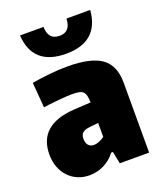

<svg xmlns="http://www.w3.org/2000/svg" viewBox="-143 -868 815 966"><g transform="rotate(-20 264.0 -385.5)"><path d="M170 5Q135 5 106.5 -7.5Q78 -20 57.5 -42Q37 -64 25.5 -94.5Q14 -125 14 -162Q14 -321 210 -333L299 -338Q298 -361 294.5 -375Q291 -389 282.5 -396.5Q274 -404 259.5 -406.5Q245 -409 221 -409Q210 -409 190 -407.5Q170 -406 147 -404Q124 -402 103 -399.5Q82 -397 70 -395L59 -530Q107 -538 155.5 -543Q204 -548 251 -548Q377 -548 433 -507Q489 -466 489 -375V0H332L319 -65H309Q286 -33 249 -14Q212 5 170 5ZM243 -131Q254 -131 269.5 -137Q285 -143 299 -153V-228L252 -223Q225 -220 213.5 -209.5Q202 -199 202 -179Q202 -156 212.5 -143.5Q223 -131 243 -131ZM268 -610Q91 -610 80 -776H206Q207 -706 268 -706Q326 -706 329 -776H456Q442 -610 268 -610Z"/></g></svg>

Font: Encode Sans Compressed
Style: Black
Weight: 900
Designer: Pablo Impallari, Andres Torresi
Foundry: Pablo Impallari, Andres Torresi
Version: Version 1.000; ttfautohint (v1.00) -l 8 -r 50 -G 200 -x 14 -